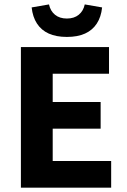

<svg xmlns="http://www.w3.org/2000/svg" viewBox="-20 -870 588 890"><path d="M76.9 0V-651.8H485.3V-528.2H224.3V-397.3H446.5V-273.7H224.3V-123.6H495.3V0ZM290 -698.8Q240.4 -698.8 205.8 -714.5Q171.2 -730.2 151.4 -760.8Q131.5 -791.3 126.7 -835.6L207.1 -849.5Q213.7 -818.8 235.1 -801.5Q256.5 -784.1 290 -784.1Q323.5 -784.1 344.9 -801.5Q366.3 -818.8 372.9 -849.5L453.3 -835.6Q448.7 -791.3 428.7 -760.8Q408.8 -730.2 374.3 -714.5Q339.8 -698.8 290 -698.8Z"/></svg>

Font: Source Sans 3
Style: Regular
Weight: 200
Designer: Paul D. Hunt
Foundry: Adobe
Version: Version 3.046;hotconv 1.0.118;makeotfexe 2.5.65603